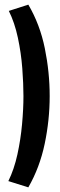

<svg xmlns="http://www.w3.org/2000/svg" viewBox="-20 -727 260 827"><path d="M81 -313Q81 -258 75 -192Q69 -126 55 -62Q41 2 16 53L102 80Q151 -5 172.5 -107.5Q194 -210 194 -313Q194 -416 173 -519Q152 -622 102 -707L18 -680Q43 -630 57 -564.5Q71 -499 76 -432.5Q81 -366 81 -313Z"/></svg>

Font: Blinker
Style: Regular
Weight: 400
Designer: Juergen Huber
Foundry: supertype
Version: 1.017